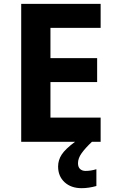

<svg xmlns="http://www.w3.org/2000/svg" viewBox="-20 -734 600 994"><path d="M383.8 110.8Q383.8 131.3 394.8 141.1Q405.8 150.9 422.9 150.9Q449.7 150.9 479 142.1V229Q439 240.2 402.8 240.2Q347.7 240.2 314.2 209.2Q280.8 178.2 280.8 127.9Q280.8 95.2 299.3 66.4Q317.9 37.6 368.7 0H456.1Q421.9 32.2 402.8 58.8Q383.8 85.4 383.8 110.8ZM501 0H89.8V-713.9H501V-589.8H241.2V-433.1H482.9V-309.1H241.2V-125H501Z"/></svg>

Font: Zoram GWebM
Style: Bold
Weight: 700
Foundry: Ascender Corporation
Version: Version 1.000